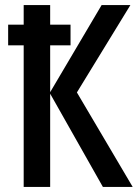

<svg xmlns="http://www.w3.org/2000/svg" viewBox="-20 -734 541 754"><path d="M501 0H384L177 -366V0H73V-556H12V-637H73V-714H177V-637H257V-556H177V-372L379 -714H492L282 -371Z"/></svg>

Font: Avrile Sans Condensed Medium
Style: Regular
Weight: 500
Width: 3
Designer: Monotype Design Team
Foundry: Monotype Imaging Inc.
Version: Version 2.001;September 10, 2019;FontCreator 11.5.0.2425 64-